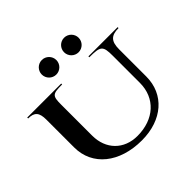

<svg xmlns="http://www.w3.org/2000/svg" viewBox="-190 -989 1194 1194"><g transform="rotate(-45 407.5 -392.0)"><path d="M263 -725C263 -689.7 291.7 -661 327 -661C362.3 -661 391 -689.7 391 -725C391 -760.3 362.3 -789 327 -789C291.7 -789 263 -760.3 263 -725ZM459 -725C459 -689.7 487.7 -661 523 -661C558.3 -661 587 -689.7 587 -725C587 -760.3 558.3 -789 523 -789C487.7 -789 459 -760.3 459 -725ZM10 -592C64.8 -592 85 -568.8 85 -507V-262C85 -102.5 217.4 5 414 5C594 5 714 -100.5 714 -257V-495C714 -565.5 738.6 -592 805 -592V-600H548V-592C647 -592 658 -582.3 658 -495V-257C658 -123.2 560.4 -34 414 -34C295.7 -34 216 -114.9 216 -235V-507C216 -584.8 224 -592 309 -592V-600H10Z"/></g></svg>

Font: Prida01
Style: Black
Weight: 900
Designer: gluk
Foundry: gluk
Version: Version 00.072